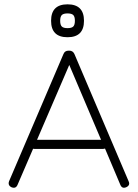

<svg xmlns="http://www.w3.org/2000/svg" viewBox="-20 -867 637 887"><path d="M368 -771Q368 -695 292 -695Q216 -695 216 -771Q216 -847 292 -847Q368 -847 368 -771ZM265.5 -744.5Q273 -737 292 -737Q311 -737 318.5 -744.5Q326 -752 326 -771Q326 -790 318.5 -797.5Q311 -805 292 -805Q273 -805 265.5 -797.5Q258 -790 258 -771Q258 -752 265.5 -744.5ZM61 -13Q53 6 33 -2Q15 -11 22 -30L273 -617Q279 -633 297 -633H300Q317 -633 324 -617L574 -30Q583 -11 563 -2Q544 6 536 -13L465 -181Q462 -179 455 -179H140Q135 -179 133 -180ZM300 -567 151 -221H447Z"/></svg>

Font: Jura Light
Style: Regular
Weight: 300
Designer: Daniel Johnson, Alexei Vanyashin
Foundry: Daniel Johnson
Version: Version 5.103